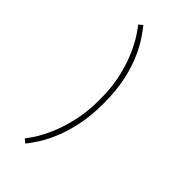

<svg xmlns="http://www.w3.org/2000/svg" viewBox="-306 -874 1161 1161"><g transform="rotate(45 275.0 -293.0)"><path d="M175.5 213 151 193Q162.5 179 187.5 140.8Q212.5 102.5 239.8 40.8Q267 -21 286.5 -105Q306 -189 306 -294Q306 -401 285.8 -485.8Q265.5 -570.5 237.5 -631.8Q209.5 -693 184.2 -730.2Q159 -767.5 149 -779L173.5 -799Q192 -776 219.8 -735.2Q247.5 -694.5 274.8 -633.2Q302 -572 320.5 -487.8Q339 -403.5 339 -294Q339 -186.5 320.8 -102.2Q302.5 -18 275.8 44.2Q249 106.5 221.5 148.2Q194 190 175.5 213Z"/></g></svg>

Font: Trispace SemiCondensed Thin
Style: Regular
Weight: 100
Width: 4
Designer: Tyler Finck
Foundry: Etcetera Type Company
Version: Version 1.210; ttfautohint (v1.8.3)